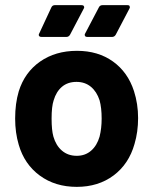

<svg xmlns="http://www.w3.org/2000/svg" viewBox="-20 -720 589 748"><path d="M279 8Q195 8 135 -36Q75 -80 53 -156Q39 -203 39 -258Q39 -317 53 -364Q76 -438 136 -480Q196 -522 280 -522Q362 -522 420 -480.5Q478 -439 502 -365Q518 -315 518 -260Q518 -206 504 -159Q482 -81 422.5 -36.5Q363 8 279 8ZM279 -113Q312 -113 335 -133Q358 -153 368 -188Q376 -220 376 -258Q376 -300 368 -329Q357 -363 334 -382Q311 -401 278 -401Q244 -401 221.5 -382Q199 -363 189 -329Q181 -305 181 -258Q181 -213 188 -188Q198 -153 221.5 -133Q245 -113 279 -113ZM143 -576Q136 -576 133.5 -578.5Q131 -581 131 -584Q131 -587 133 -590L180 -691Q184 -700 194 -700H297Q304 -700 306 -697Q308 -694 308 -692Q308 -689 306 -686L253 -585Q248 -576 238 -576ZM321 -576Q314 -576 312 -579Q310 -582 310 -584Q310 -587 312 -590L365 -691Q369 -700 380 -700H476Q483 -700 484.5 -697Q486 -694 486 -692Q486 -690 484 -686L431 -585Q426 -576 416 -576Z"/></svg>

Font: LinhAnh
Style: Bold
Weight: 700
Designer: Jeremy Tribby
Foundry: Tribby Type
Version: Version 1.408